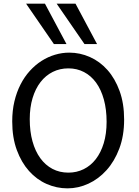

<svg xmlns="http://www.w3.org/2000/svg" viewBox="-20 -1011 753 1043"><path d="M654.3 -361.3Q654.3 -273.4 628.2 -204.1Q602.1 -134.8 558.8 -86.7Q515.6 -38.6 460.4 -13.2Q405.3 12.2 346.7 12.2Q287.6 12.2 233.4 -11.7Q179.2 -35.6 137.7 -82Q96.2 -128.4 71.3 -196Q46.4 -263.7 46.4 -351.6Q46.4 -410.2 58.3 -460.4Q70.3 -510.7 91.6 -552.2Q112.8 -593.8 142.1 -626Q171.4 -658.2 205.8 -680.2Q240.2 -702.1 278.6 -713.6Q316.9 -725.1 356.4 -725.1Q414.6 -725.1 468.5 -701.2Q522.5 -677.2 563.7 -630.9Q605 -584.5 629.6 -516.8Q654.3 -449.2 654.3 -361.3ZM559.1 -349.1Q559.1 -416.5 544.2 -470.5Q529.3 -524.4 502 -562Q474.6 -599.6 436.3 -619.6Q397.9 -639.6 351.6 -639.6Q305.2 -639.6 266.6 -620.4Q228 -601.1 200.2 -565.2Q172.4 -529.3 157 -478.3Q141.6 -427.2 141.6 -363.8Q141.6 -296.9 156.5 -243.2Q171.4 -189.5 199 -151.6Q226.6 -113.8 265.1 -93.5Q303.7 -73.2 351.6 -73.2Q396.5 -73.2 434.6 -92Q472.7 -110.8 500.2 -146.2Q527.8 -181.6 543.5 -232.9Q559.1 -284.2 559.1 -349.1ZM390.1 -991.2 507.3 -771.5H439L287.6 -991.2ZM224.1 -991.2 341.3 -771.5H272.9L121.6 -991.2Z"/></svg>

Font: Andika Phon
Style: Regular
Weight: 400
Designer: Victor Gaultney, Annie Olsen, Julie Remington, Don Collingsworth, Eric Hays, Becca Hirsbrunner
Foundry: SIL International
Version: Version 5.000